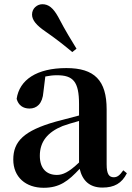

<svg xmlns="http://www.w3.org/2000/svg" viewBox="-20 -875 625 911"><path d="M343 -644C318 -685 292 -726 256 -795C232 -838 210 -855 181 -855C157 -855 132 -836 132 -806C132 -779 154 -754 195 -726C254 -685 288 -657 323 -628ZM466 15C522 15 558 -5 582 -53L565 -67C547 -41 535 -34 520 -34C498 -34 486 -48 486 -95V-356C486 -494 428 -552 295 -552C154 -552 72 -496 59 -406C67 -376 89 -360 120 -360C154 -360 182 -382 186 -439L195 -512C215 -516 232 -518 250 -518C327 -518 355 -488 355 -381V-327L245 -298C93 -255 43 -204 43 -118C43 -34 103 16 187 16C263 16 304 -16 358 -74C371 -18 405 15 466 15ZM355 -104C306 -57 277 -45 250 -45C201 -45 169 -75 169 -136C169 -203 206 -248 277 -277C297 -284 325 -293 355 -301Z"/></svg>

Font: Noto Serif CJK HK
Style: Bold
Weight: 700
Designer: Ryoko NISHIZUKA 西塚涼子 (kana & ideographs); Frank Grießhammer (Latin, Greek & Cyrillic); Wenlong ZHANG 张文龙 (bopomofo); San
Foundry: Adobe
Version: Version 2.001;hotconv 1.1.0;makeotfexe 2.6.0